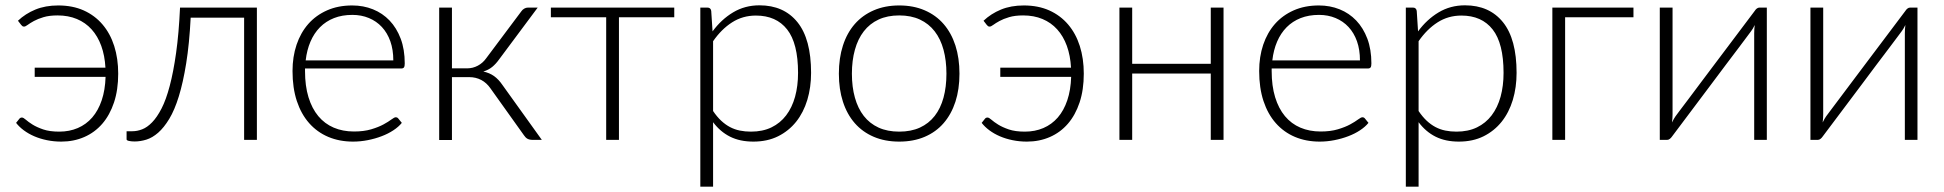

<svg xmlns="http://www.w3.org/2000/svg" viewBox="-20 -526 7312 722"><path d="M47.5 -448Q75.5 -474.5 113 -490Q150.5 -505.5 199 -505.5Q253 -505.5 294.8 -486.8Q336.5 -468 365.5 -434Q394.5 -400 409.5 -353Q424.5 -306 424.5 -249Q424.5 -188.5 408.8 -141Q393 -93.5 364.8 -60.8Q336.5 -28 297 -10.8Q257.5 6.5 210.5 6.5Q182.5 6.5 156.8 1.2Q131 -4 109 -13.5Q87 -23 69.5 -36Q52 -49 40.5 -64L52.5 -79Q56 -84 62.5 -84Q68 -84 77.2 -75.8Q86.5 -67.5 102.5 -57.5Q118.5 -47.5 142.8 -39.2Q167 -31 203 -31Q241 -31 272.5 -44.5Q304 -58 326.8 -84.2Q349.5 -110.5 362.5 -149Q375.5 -187.5 377 -237H110.5V-271.5H376.5Q374 -317 360.8 -353.5Q347.5 -390 324.5 -415.5Q301.5 -441 269.2 -454.5Q237 -468 196.5 -468Q165.5 -468 143.8 -461.5Q122 -455 107.5 -447Q93 -439 84.2 -432.5Q75.5 -426 70.5 -426Q66.5 -426 64.2 -427.8Q62 -429.5 59.5 -432.5Z M946 0H898V-459.5H697Q692 -361 680.2 -288.2Q668.5 -215.5 652.5 -163.8Q636.5 -112 616.5 -79Q596.5 -46 574.8 -27Q553 -8 530.5 -1Q508 6 486 6Q474 6 465 4Q456 2 456 -2V-32.5H478Q496 -32.5 514.8 -39.8Q533.5 -47 552 -66Q570.5 -85 587.5 -118Q604.5 -151 618.2 -202.8Q632 -254.5 642.2 -327Q652.5 -399.5 657 -497.5H946Z M1459 -299Q1459 -339 1447.8 -370.8Q1436.5 -402.5 1416 -424.5Q1395.5 -446.5 1367.2 -458.2Q1339 -470 1305 -470Q1266.5 -470 1236 -458Q1205.5 -446 1183.2 -423.5Q1161 -401 1147.5 -369.5Q1134 -338 1129.5 -299ZM1127 -268.5V-259Q1127 -203 1140 -160.5Q1153 -118 1177 -89.2Q1201 -60.5 1235 -46Q1269 -31.5 1311 -31.5Q1348.5 -31.5 1376 -39.8Q1403.5 -48 1422.2 -58.2Q1441 -68.5 1452 -76.8Q1463 -85 1468 -85Q1474.5 -85 1478 -80L1491 -64Q1479 -49 1459.2 -36Q1439.5 -23 1415.2 -13.8Q1391 -4.5 1363.2 1Q1335.5 6.5 1307.5 6.5Q1256.5 6.5 1214.5 -11.2Q1172.5 -29 1142.5 -63Q1112.5 -97 1096.2 -146.2Q1080 -195.5 1080 -259Q1080 -312.5 1095.2 -357.8Q1110.5 -403 1139.2 -435.8Q1168 -468.5 1209.8 -487Q1251.5 -505.5 1304.5 -505.5Q1346.5 -505.5 1382.5 -491Q1418.5 -476.5 1445 -448.8Q1471.5 -421 1486.8 -380.5Q1502 -340 1502 -287.5Q1502 -276.5 1499 -272.5Q1496 -268.5 1489 -268.5Z M1940.5 -483.5Q1944.5 -489.5 1951.2 -493.5Q1958 -497.5 1965.5 -497.5H2002L1856 -301.5Q1844.5 -285.5 1830.8 -274.2Q1817 -263 1797.5 -257Q1821 -252 1838 -239.8Q1855 -227.5 1869 -207L2017.5 0H1984Q1971 0 1963.5 -4.2Q1956 -8.5 1950.5 -17L1824.5 -193.5Q1810 -214.5 1789.8 -225.2Q1769.5 -236 1744 -236H1679.5V0.5H1631.5V-497.5H1679.5V-269H1737Q1758 -269 1776.8 -279Q1795.5 -289 1808 -306.5Z M2515.5 -461H2307.5V0H2259.5V-461H2051.5V-497.5H2515.5Z M2661.5 -108.5Q2676 -87 2691.8 -72.2Q2707.5 -57.5 2725 -48.2Q2742.5 -39 2762.2 -35Q2782 -31 2804 -31Q2848 -31 2881 -47Q2914 -63 2936.2 -92.2Q2958.5 -121.5 2969.8 -162.2Q2981 -203 2981 -252Q2981 -363 2940 -415.2Q2899 -467.5 2822.5 -467.5Q2773 -467.5 2733 -442Q2693 -416.5 2661.5 -371ZM2659.5 -408Q2692.5 -453 2736.8 -479.5Q2781 -506 2836 -506Q2927.5 -506 2978.8 -442.5Q3030 -379 3030 -252Q3030 -197.5 3015.8 -150.2Q3001.5 -103 2973.8 -68.2Q2946 -33.5 2905.8 -13.5Q2865.5 6.5 2813 6.5Q2762.5 6.5 2725.5 -12Q2688.5 -30.5 2661.5 -66.5V176H2613.5V-497.5H2640Q2652.5 -497.5 2654.5 -485Z M3361.5 -505.5Q3415 -505.5 3457.2 -487.2Q3499.5 -469 3528.5 -435.5Q3557.5 -402 3572.8 -354.8Q3588 -307.5 3588 -249Q3588 -190.5 3572.8 -143.5Q3557.5 -96.5 3528.5 -63Q3499.5 -29.5 3457.2 -11.5Q3415 6.5 3361.5 6.5Q3308 6.5 3265.8 -11.5Q3223.5 -29.5 3194.2 -63Q3165 -96.5 3149.8 -143.5Q3134.5 -190.5 3134.5 -249Q3134.5 -307.5 3149.8 -354.8Q3165 -402 3194.2 -435.5Q3223.5 -469 3265.8 -487.2Q3308 -505.5 3361.5 -505.5ZM3361.5 -31Q3406 -31 3439.2 -46.2Q3472.5 -61.5 3494.8 -90Q3517 -118.5 3528 -158.8Q3539 -199 3539 -249Q3539 -298.5 3528 -339Q3517 -379.5 3494.8 -408.2Q3472.5 -437 3439.2 -452.5Q3406 -468 3361.5 -468Q3317 -468 3283.8 -452.5Q3250.5 -437 3228.2 -408.2Q3206 -379.5 3194.8 -339Q3183.5 -298.5 3183.5 -249Q3183.5 -199 3194.8 -158.8Q3206 -118.5 3228.2 -90Q3250.5 -61.5 3283.8 -46.2Q3317 -31 3361.5 -31Z M3678.5 -448Q3706.5 -474.5 3744 -490Q3781.5 -505.5 3830 -505.5Q3884 -505.5 3925.8 -486.8Q3967.5 -468 3996.5 -434Q4025.5 -400 4040.5 -353Q4055.5 -306 4055.5 -249Q4055.5 -188.5 4039.8 -141Q4024 -93.5 3995.8 -60.8Q3967.5 -28 3928 -10.8Q3888.5 6.5 3841.5 6.5Q3813.5 6.5 3787.8 1.2Q3762 -4 3740 -13.5Q3718 -23 3700.5 -36Q3683 -49 3671.5 -64L3683.5 -79Q3687 -84 3693.5 -84Q3699 -84 3708.2 -75.8Q3717.5 -67.5 3733.5 -57.5Q3749.5 -47.5 3773.8 -39.2Q3798 -31 3834 -31Q3872 -31 3903.5 -44.5Q3935 -58 3957.8 -84.2Q3980.5 -110.5 3993.5 -149Q4006.5 -187.5 4008 -237H3741.5V-271.5H4007.5Q4005 -317 3991.8 -353.5Q3978.5 -390 3955.5 -415.5Q3932.5 -441 3900.2 -454.5Q3868 -468 3827.5 -468Q3796.5 -468 3774.8 -461.5Q3753 -455 3738.5 -447Q3724 -439 3715.2 -432.5Q3706.5 -426 3701.5 -426Q3697.5 -426 3695.2 -427.8Q3693 -429.5 3690.5 -432.5Z M4581 -497.5V0H4533V-249.5H4237.5V0H4189.5V-497.5H4237.5V-286H4533V-497.5Z M5094 -299Q5094 -339 5082.8 -370.8Q5071.5 -402.5 5051 -424.5Q5030.5 -446.5 5002.2 -458.2Q4974 -470 4940 -470Q4901.5 -470 4871 -458Q4840.5 -446 4818.2 -423.5Q4796 -401 4782.5 -369.5Q4769 -338 4764.5 -299ZM4762 -268.5V-259Q4762 -203 4775 -160.5Q4788 -118 4812 -89.2Q4836 -60.5 4870 -46Q4904 -31.5 4946 -31.5Q4983.5 -31.5 5011 -39.8Q5038.5 -48 5057.2 -58.2Q5076 -68.5 5087 -76.8Q5098 -85 5103 -85Q5109.5 -85 5113 -80L5126 -64Q5114 -49 5094.2 -36Q5074.5 -23 5050.2 -13.8Q5026 -4.5 4998.2 1Q4970.5 6.5 4942.5 6.5Q4891.5 6.5 4849.5 -11.2Q4807.5 -29 4777.5 -63Q4747.5 -97 4731.2 -146.2Q4715 -195.5 4715 -259Q4715 -312.5 4730.2 -357.8Q4745.5 -403 4774.2 -435.8Q4803 -468.5 4844.8 -487Q4886.5 -505.5 4939.5 -505.5Q4981.5 -505.5 5017.5 -491Q5053.5 -476.5 5080 -448.8Q5106.5 -421 5121.8 -380.5Q5137 -340 5137 -287.5Q5137 -276.5 5134 -272.5Q5131 -268.5 5124 -268.5Z M5314.5 -108.5Q5329 -87 5344.8 -72.2Q5360.5 -57.5 5378 -48.2Q5395.5 -39 5415.2 -35Q5435 -31 5457 -31Q5501 -31 5534 -47Q5567 -63 5589.2 -92.2Q5611.5 -121.5 5622.8 -162.2Q5634 -203 5634 -252Q5634 -363 5593 -415.2Q5552 -467.5 5475.5 -467.5Q5426 -467.5 5386 -442Q5346 -416.5 5314.5 -371ZM5312.5 -408Q5345.5 -453 5389.8 -479.5Q5434 -506 5489 -506Q5580.5 -506 5631.8 -442.5Q5683 -379 5683 -252Q5683 -197.5 5668.8 -150.2Q5654.5 -103 5626.8 -68.2Q5599 -33.5 5558.8 -13.5Q5518.5 6.5 5466 6.5Q5415.5 6.5 5378.5 -12Q5341.5 -30.5 5314.5 -66.5V176H5266.5V-497.5H5293Q5305.5 -497.5 5307.5 -485Z M6122.5 -461H5865.5V0H5817.5V-497.5H6122.5Z M6624 -497.5V0H6576.5V-401Q6576.5 -408 6577 -416Q6577.5 -424 6578.5 -432Q6575 -425 6571.8 -419.2Q6568.5 -413.5 6565 -409Q6564 -408 6551 -390.2Q6538 -372.5 6516.8 -344.5Q6495.5 -316.5 6468.8 -281Q6442 -245.5 6414.5 -208.5Q6349.5 -122 6267 -12Q6264 -7.5 6259.2 -3.8Q6254.5 0 6249 0H6221.5V-497.5H6269.5V-96.5Q6269.5 -89.5 6269 -81.5Q6268.5 -73.5 6267.5 -65.5Q6270.5 -72.5 6274 -78.2Q6277.5 -84 6280.5 -88.5Q6281 -89.5 6294.2 -107Q6307.5 -124.5 6328.8 -152.8Q6350 -181 6376.5 -216.5Q6403 -252 6431 -289Q6496 -375.5 6578.5 -485Q6581.5 -490 6586.2 -493.8Q6591 -497.5 6596.5 -497.5Z M7190.5 -497.5V0H7143V-401Q7143 -408 7143.5 -416Q7144 -424 7145 -432Q7141.5 -425 7138.2 -419.2Q7135 -413.5 7131.5 -409Q7130.5 -408 7117.5 -390.2Q7104.5 -372.5 7083.2 -344.5Q7062 -316.5 7035.2 -281Q7008.5 -245.5 6981 -208.5Q6916 -122 6833.5 -12Q6830.5 -7.5 6825.8 -3.8Q6821 0 6815.5 0H6788V-497.5H6836V-96.5Q6836 -89.5 6835.5 -81.5Q6835 -73.5 6834 -65.5Q6837 -72.5 6840.5 -78.2Q6844 -84 6847 -88.5Q6847.5 -89.5 6860.8 -107Q6874 -124.5 6895.2 -152.8Q6916.5 -181 6943 -216.5Q6969.5 -252 6997.5 -289Q7062.5 -375.5 7145 -485Q7148 -490 7152.8 -493.8Q7157.5 -497.5 7163 -497.5Z"/></svg>

Font: Lato 2
Style: Regular
Weight: 300
Designer: Lukasz Dziedzic with Adam Twardoch and Botio Nikoltchev
Foundry: tyPoland Lukasz Dziedzic
Version: Version 2.015; 2015-08-06; http://www.latofonts.com/